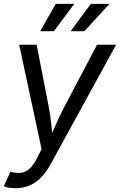

<svg xmlns="http://www.w3.org/2000/svg" viewBox="-29 -781 630 1009"><path d="M-9.3 197.8 25.9 121.6 34.2 123.5Q61 129.9 83.7 126.7Q106.4 123.5 126.7 105.2Q147 86.9 166.5 48.3L189.5 2.9L71.8 -545.9H163.6L226.6 -222.2Q236.3 -171.9 241 -121.8Q245.6 -71.8 252 -24.9H219.7Q241.7 -71.8 262.7 -121.8Q283.7 -171.9 310.5 -222.2L481 -545.9H581.1L237.3 81.5Q213.9 124.5 185.8 152.6Q157.7 180.7 124.8 194.3Q91.8 208 52.7 208Q31.2 208 14.4 204.6Q-2.4 201.2 -9.3 197.8ZM254.4 -617.2H182.6L263.7 -760.7H361.3ZM414.6 -617.2H342.3L448.2 -760.7H546.4Z"/></svg>

Font: Adwaita Sans
Style: Italic
Weight: 400
Italic angle: -9.39999°
Designer: Rasmus Andersson
Foundry: rsms
Version: Version 4.001;git-9221beed3